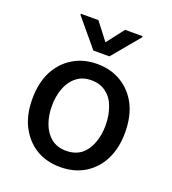

<svg xmlns="http://www.w3.org/2000/svg" viewBox="-141 -872 883 988"><g transform="rotate(20 301.0 -378.0)"><path d="M167 -24Q110 -60 78 -123Q47 -185 47 -270Q47 -356 78 -419Q112 -484 167 -517Q224 -553 301 -553Q378 -553 435 -517Q492 -482 524 -419Q555 -356 555 -270Q555 -185 524 -123Q494 -61 435 -24Q377 11 301 11Q225 11 167 -24ZM384 -104Q417 -131 432 -175Q448 -217 448 -271Q448 -323 432 -367Q417 -412 384 -437Q351 -464 301 -464Q252 -464 219 -437Q187 -412 170 -367Q154 -323 154 -271Q154 -217 170 -175Q186 -131 219 -104Q253 -78 301 -78Q350 -78 384 -104ZM374 -767H470V-761L345 -611H257L132 -761V-767H228L301 -672Z"/></g></svg>

Font: Sinter Medium
Style: Regular
Weight: 500
Foundry: Adobe & rsms
Version: Version 1.000